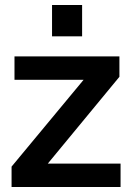

<svg xmlns="http://www.w3.org/2000/svg" viewBox="-20 -750 533 770"><path d="M26.4 -81.8 315.3 -430H38.1V-523.8H458.9V-442L171.6 -93.8H463.5V0H26.4ZM188.7 -604.2V-730H309.3V-604.2Z"/></svg>

Font: Raleway Thin
Style: Regular
Weight: 100
Designer: Matt McInerney, Pablo Impallari, Rodrigo Fuenzalida
Foundry: Matt McInerney, Pablo Impallari, Rodrigo Fuenzalida
Version: Version 4.026